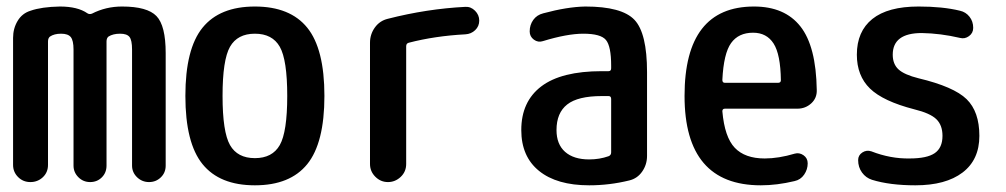

<svg xmlns="http://www.w3.org/2000/svg" viewBox="-20 -550 3040 580"><path d="M19.5 -51.8V-435.5Q19.5 -463.9 33.2 -486.8Q46.9 -509.8 72.3 -517.6Q105.5 -529.3 161.1 -530.3Q214.8 -530.3 244.1 -509.8Q250 -505.9 257.8 -508.8Q299.8 -530.3 348.6 -530.3Q424.8 -530.3 452.6 -501.5Q480.5 -472.7 480.5 -389.6V-49.8Q480.5 -28.3 465.8 -14.2Q451.2 0 430.2 0Q409.2 0 394 -14.6Q378.9 -29.3 378.9 -49.8V-400.4Q378.9 -428.7 371.1 -438.5Q363.3 -448.2 342.8 -448.2Q321.3 -448.2 307.6 -439.5Q301.8 -434.6 301.8 -424.8V-49.8Q301.8 -28.3 287.6 -14.2Q273.4 0 252.4 0Q231.4 0 216.8 -14.6Q202.1 -29.3 202.1 -49.8V-400.4Q202.1 -427.7 193.8 -438Q185.5 -448.2 164.6 -448.2Q143.6 -448.2 130.9 -439.5Q125 -434.6 125 -424.8V-51.8Q125 -29.3 109.4 -14.6Q93.8 0 71.8 0Q49.8 0 34.7 -15.1Q19.5 -30.3 19.5 -51.8Z M825.2 -408.7Q802.7 -448.2 750 -448.2Q697.3 -448.2 674.8 -408.7Q652.3 -369.1 652.3 -260.3Q652.3 -151.4 674.8 -111.8Q697.3 -72.3 750 -72.3Q802.7 -72.3 825.2 -111.8Q847.7 -151.4 847.7 -260.3Q847.7 -369.1 825.2 -408.7ZM908.2 -54.2Q856.4 9.8 750 9.8Q643.6 9.8 591.8 -54.2Q540 -118.2 540 -260.3Q540 -402.3 591.8 -466.3Q643.6 -530.3 750 -530.3Q856.4 -530.3 908.2 -466.3Q960 -402.3 960 -260.3Q960 -118.2 908.2 -54.2Z M1097.7 -54.7V-420.9Q1097.7 -446.3 1112.3 -466.8Q1127 -487.3 1151.4 -493.2Q1269.5 -523.4 1385.7 -529.3Q1402.3 -530.3 1415 -517.6Q1427.7 -504.9 1427.7 -487.8Q1427.7 -470.7 1415.5 -459Q1403.3 -447.3 1385.7 -446.3Q1293.9 -441.4 1214.8 -420.9Q1207 -418.9 1207 -410.2V-54.7Q1207 -31.2 1190.4 -15.6Q1173.8 0 1151.9 0Q1129.9 0 1113.8 -16.1Q1097.7 -32.2 1097.7 -54.7Z M1797.9 -259.8Q1725.6 -259.8 1693.4 -234.4Q1661.1 -209 1661.1 -157.2Q1661.1 -114.3 1687 -91.3Q1712.9 -68.4 1759.8 -68.4Q1791 -68.4 1818.4 -78.1Q1826.2 -81.1 1826.2 -89.8V-251Q1826.2 -259.8 1818.4 -259.8ZM1759.8 9.8Q1662.1 9.8 1608.4 -33.7Q1554.7 -77.1 1554.7 -157.2Q1554.7 -243.2 1615.2 -289.1Q1675.8 -335 1797.9 -335H1818.4Q1826.2 -335 1826.2 -343.8V-351.6Q1826.2 -410.2 1810.5 -429.2Q1794.9 -448.2 1742.2 -448.2Q1693.4 -448.2 1620.1 -425.8Q1605.5 -420.9 1592.8 -430.2Q1580.1 -439.5 1580.1 -455.1Q1580.1 -474.6 1590.8 -489.7Q1601.6 -504.9 1621.1 -509.8Q1693.4 -529.3 1748 -530.3Q1858.4 -530.3 1896.5 -490.2Q1934.6 -450.2 1934.6 -332V-79.1Q1934.6 -52.7 1919.9 -31.7Q1905.3 -10.7 1880.9 -4.9Q1821.3 9.8 1759.8 9.8Z M2254.9 -451.2Q2210.9 -451.2 2188.5 -419.9Q2166 -388.7 2162.1 -308.6Q2162.1 -299.8 2169.9 -299.8H2330.1Q2338.9 -299.8 2338.9 -307.6Q2337.9 -385.7 2316.9 -418.5Q2295.9 -451.2 2254.9 -451.2ZM2278.3 9.8Q2047.9 9.8 2047.9 -260.3Q2047.9 -530.3 2257.8 -530.3Q2350.6 -530.3 2397.9 -470.2Q2445.3 -410.2 2447.3 -278.3Q2448.2 -253.9 2430.7 -237.8Q2413.1 -221.7 2388.7 -221.7H2169.9Q2162.1 -221.7 2162.1 -213.9Q2168.9 -135.7 2199.7 -103.5Q2230.5 -71.3 2290 -71.3Q2332 -71.3 2380.9 -85.9Q2394.5 -89.8 2407.2 -81.1Q2419.9 -72.3 2419.9 -56.6Q2419.9 -38.1 2409.2 -22.5Q2398.4 -6.8 2379.9 -2.9Q2327.1 9.8 2278.3 9.8Z M2742.2 -219.7Q2647.5 -244.1 2607.9 -282.7Q2568.4 -321.3 2568.4 -384.8Q2568.4 -455.1 2615.2 -492.7Q2662.1 -530.3 2754.9 -530.3Q2828.1 -530.3 2879.9 -517.6Q2897.5 -513.7 2908.7 -499.5Q2919.9 -485.4 2919.9 -465.8Q2919.9 -450.2 2907.2 -440.9Q2894.5 -431.6 2879.9 -435.5Q2821.3 -449.2 2764.6 -450.2Q2676.8 -450.2 2676.8 -384.8Q2676.8 -356.4 2694.3 -340.3Q2711.9 -324.2 2754.9 -313.5Q2861.3 -288.1 2899.9 -250.5Q2938.5 -212.9 2938.5 -139.6Q2938.5 -67.4 2887.7 -28.8Q2836.9 9.8 2745.1 9.8Q2668 9.8 2614.3 -6.8Q2595.7 -12.7 2584 -28.8Q2572.3 -44.9 2572.3 -66.4Q2572.3 -81.1 2585 -89.4Q2597.7 -97.7 2612.3 -92.8Q2669.9 -70.3 2727.5 -71.3Q2780.3 -71.3 2803.7 -87.4Q2827.1 -103.5 2827.1 -139.6Q2827.1 -171.9 2808.6 -189.9Q2790 -208 2742.2 -219.7Z"/></svg>

Font: Rounded Mgen+ 1mn medium
Style: Regular
Weight: 500
Designer: [Source Han Sans]
Ryoko NISHIZUKA  (kana & ideographs); Paul D. Hunt (Latin, Greek & Cyrillic); Wenlong ZHANG  (bopomofo
Version: Version 1.059.20150602